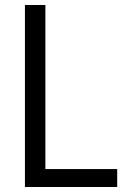

<svg xmlns="http://www.w3.org/2000/svg" viewBox="-20 -750 540 770"><path d="M80 0V-730H162V-72H450V0Z"/></svg>

Font: M PLUS Code Latin
Style: Regular
Weight: 400
Designer: Coji Morishita
Foundry: UNDERFOREST DESIGN
Version: Version 1.002; ttfautohint (v1.8.3)